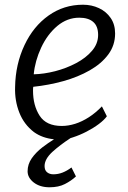

<svg xmlns="http://www.w3.org/2000/svg" viewBox="-20 -584 543 814"><path d="M190 210Q149.5 210 123.2 189.8Q97 169.5 97 142Q97 112.5 114.5 87.2Q132 62 160.5 40Q183.5 22.5 209 6.5Q159.5 1.5 124 -24Q81.5 -56.5 61.8 -107Q42 -157.5 44 -215Q45.5 -311.5 84 -393Q121.5 -472.5 186 -518.2Q250.5 -564 332 -564Q368.5 -564 399.5 -549.5Q430.5 -535 449.2 -507.8Q468 -480.5 468 -442Q468 -392 439 -353Q410 -314 360.5 -285.8Q311 -257.5 249 -240.2Q187 -223 121 -216Q120.5 -214 120.2 -209.8Q120 -205.5 120 -200Q120 -137 148 -93.5Q176 -50 242 -50Q269.5 -50 298.8 -59.2Q328 -68.5 356.8 -87Q385.5 -105.5 412 -133L433 -91Q422 -75.5 399 -58.2Q376 -41 347 -26Q318 -11 288.5 -1.5L279 1.5Q234.5 30.5 202 60Q169 90.5 169 120Q169 138 179.8 146.5Q190.5 155 206 155Q226.5 155 245.5 147.5Q264.5 140 283 126L302 164Q282 182.5 255.2 196.2Q228.5 210 190 210ZM123 -269Q166.5 -270 214 -282.2Q261.5 -294.5 303 -316.5Q344.5 -338.5 370.2 -368.8Q396 -399 396 -436Q396 -473 375.2 -491Q354.5 -509 316 -509Q290.5 -509 267.2 -500.2Q244 -491.5 223 -474Q180.5 -438 154.5 -382Q128.5 -326 123 -269Z"/></svg>

Font: Koeln Type Sans Light
Style: Italic
Weight: 300
Italic angle: -7.5°
Designer: Eben Sorkin
Foundry: Eben Sorkin
Version: Version 2.001